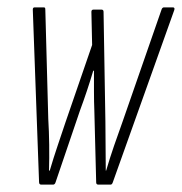

<svg xmlns="http://www.w3.org/2000/svg" viewBox="-20 -501 494 521"><path d="M92 0Q86 0 86 -7L69 -475Q69 -481 74 -481H97Q101 -481 102 -480Q103 -479 103 -474L111 -178Q113 -145 113.5 -108.5Q114 -72 113 -38H115Q125 -72 136 -104.5Q147 -137 158 -170L230 -379L228 -469Q228 -475 234 -475H255Q261 -475 261 -469L266 -171Q266 -137 266.5 -104.5Q267 -72 267 -38H268Q278 -72 289.5 -105.5Q301 -139 313 -172L418 -474Q420 -481 425 -481H449Q455 -481 453 -474L286 -6Q284 0 280 0H247Q241 0 241 -6L236 -201Q235 -224 235 -253Q235 -282 235 -309H233Q225 -282 216 -255Q207 -228 197 -201L131 -7Q129 0 124 0Z"/></svg>

Font: Sofia Sans Extra Condensed ExtraLight
Style: Italic
Weight: 250
Italic angle: -9°
Version: Version 4.100